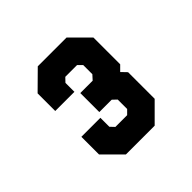

<svg xmlns="http://www.w3.org/2000/svg" viewBox="-92 -777 439 439"><g transform="rotate(-45 128.0 -557.5)"><path d="M81.5 -415 38 -458.5V-515.5H99.5V-486.5L109 -476.5H147L157 -486.5V-517L147 -526.5H107V-588H147L157 -599V-628.5L147 -638.5H109L99.5 -628.5V-599.5H37.5V-656.5L81.5 -700H174.5L218 -656.5V-570L205.5 -557.5L218 -544.5V-458.5L174.5 -415ZM95 -446H161L187.5 -472.5V-528.5L159 -557.5L187.5 -586.5V-644L161 -669.5H94L68 -644V-624V-644L94 -669.5H161L187.5 -644V-586.5L159 -557.5H129H159L187.5 -528.5V-472.5L161 -446H95L68 -472.5V-491.5V-472.5Z"/></g></svg>

Font: Tourney Thin Black
Style: Regular
Weight: 900
Version: Version 1.015